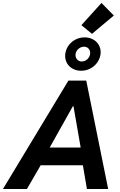

<svg xmlns="http://www.w3.org/2000/svg" viewBox="-66 -1255 796 1275"><path d="M388.2 -719.7H506.8L652.3 0H511.2L484.4 -157.7H204.1L112.8 0H-46.4ZM366.7 -883.3Q366.7 -895 368.7 -904.8Q374.5 -934.6 393.1 -957.8Q411.6 -981 438.5 -993.9Q465.3 -1006.8 495.6 -1006.8Q526.4 -1006.8 550.8 -993.9Q575.2 -981 588.9 -958.3Q602.5 -935.5 602.5 -908.2Q602.5 -898.4 600.1 -886.2Q594.2 -858.4 576.4 -835.4Q558.6 -812.5 531.5 -798.8Q504.4 -785.2 473.1 -785.2Q442.4 -785.2 418.2 -797.9Q394 -810.5 380.4 -833Q366.7 -855.5 366.7 -883.3ZM532.7 -903.8Q532.7 -920.9 521.5 -932.9Q510.3 -944.8 491.7 -944.8Q472.7 -944.8 456.8 -932.1Q440.9 -919.4 436.5 -899.9Q435.5 -893.1 435.5 -889.6Q435.5 -871.6 447.3 -859.1Q459 -846.7 477.5 -846.7Q491.2 -846.7 504.2 -854.2Q517.1 -861.8 524.9 -875Q532.7 -888.2 532.7 -903.8ZM474.6 -1087.9 607.9 -1235.4 689.9 -1151.9 544.9 -1030.3ZM469.7 -275.4 421.9 -549.8H418L264.2 -275.4Z"/></svg>

Font: Reddit Sans Chocolate
Style: Bold Italic
Weight: 700
Italic angle: -11.25°
Designer: Stephen Hutchings
Version: Version 1.013